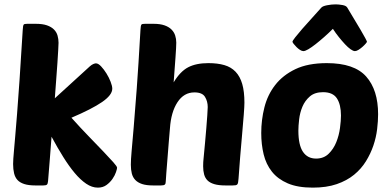

<svg xmlns="http://www.w3.org/2000/svg" viewBox="-20 -849 1785 879"><path d="M516 -81Q516 -76 511 -61Q506 -46 495 -30Q484 -14 467.5 -2Q451 10 428 10Q401 10 374.5 -8Q348 -26 322 -57Q296 -88 269.5 -130.5Q243 -173 216 -223Q212 -170 208 -119Q204 -68 200 -20Q199 -8 195 -4Q191 0 178 0H142Q111 0 91 -6.5Q71 -13 60 -25Q49 -37 44.5 -55.5Q40 -74 40 -98Q40 -110 41 -123Q42 -136 44 -160Q46 -184 49.5 -223Q53 -262 58 -326Q63 -390 69.5 -483.5Q76 -577 84 -711Q85 -733 89 -737Q92 -740 105 -740H144Q175 -740 195 -733Q215 -726 227 -714Q239 -702 243.5 -686Q248 -670 248 -653Q248 -643 246.5 -619.5Q245 -596 243 -562.5Q241 -529 237.5 -487Q234 -445 231 -399L391 -545Q400 -553 407.5 -556Q415 -559 419 -559Q430 -559 443 -545Q456 -531 467.5 -512.5Q479 -494 486.5 -474.5Q494 -455 494 -443Q494 -414 447.5 -382Q401 -350 307 -310Q349 -263 387 -224Q425 -185 453.5 -155Q482 -125 499 -106Q516 -87 516 -81Z M912 -124Q915 -157 918.5 -193Q922 -229 924.5 -262Q927 -295 929 -321Q931 -347 931 -359Q931 -385 918.5 -405.5Q906 -426 870 -426Q822 -426 792.5 -381Q763 -336 758 -261Q756 -240 753 -202.5Q750 -165 747 -126.5Q744 -88 741.5 -57.5Q739 -27 739 -20Q739 -8 734.5 -4Q730 0 717 0H681Q650 0 630.5 -6.5Q611 -13 599.5 -25Q588 -37 583.5 -54.5Q579 -72 579 -95Q579 -117 582.5 -156.5Q586 -196 592 -265.5Q598 -335 606 -443Q614 -551 623 -711Q624 -733 628 -737Q631 -740 644 -740H683Q713 -740 733 -733Q753 -726 765 -714Q777 -702 782 -686.5Q787 -671 787 -654Q787 -636 783.5 -587Q780 -538 775 -472Q805 -522 841.5 -541Q878 -560 934 -560Q976 -560 1007 -551Q1038 -542 1058.5 -520.5Q1079 -499 1089 -464.5Q1099 -430 1099 -379Q1099 -363 1096 -324Q1093 -285 1088.5 -235Q1084 -185 1079.5 -130.5Q1075 -76 1072 -31Q1071 -20 1070 -14Q1069 -8 1066.5 -5Q1064 -2 1059 -1Q1054 0 1045 0H1013Q981 0 961 -6Q941 -12 930 -23Q919 -34 914.5 -50.5Q910 -67 910 -88Q910 -98 910.5 -107Q911 -116 912 -124Z M1412 10Q1343 10 1297.5 -9.5Q1252 -29 1225 -63Q1198 -97 1187 -142.5Q1176 -188 1176 -240Q1176 -300 1190.5 -357.5Q1205 -415 1240 -460Q1275 -505 1332.5 -532.5Q1390 -560 1476 -560Q1602 -560 1656.5 -498.5Q1711 -437 1711 -326Q1711 -295 1706.5 -257.5Q1702 -220 1689.5 -183Q1677 -146 1655.5 -111Q1634 -76 1601 -49Q1568 -22 1521.5 -6Q1475 10 1412 10ZM1459 -427Q1421 -427 1398.5 -407.5Q1376 -388 1364.5 -360.5Q1353 -333 1349.5 -302.5Q1346 -272 1346 -251Q1346 -185 1367 -154Q1388 -123 1427 -123Q1462 -123 1484.5 -145Q1507 -167 1519.5 -198Q1532 -229 1536.5 -263Q1541 -297 1541 -320Q1541 -370 1522.5 -398.5Q1504 -427 1459 -427ZM1605 -615Q1597 -615 1585 -623.5Q1573 -632 1559.5 -646.5Q1546 -661 1531.5 -679Q1517 -697 1504 -717Q1484 -697 1463.5 -679Q1443 -661 1424.5 -646.5Q1406 -632 1391.5 -623.5Q1377 -615 1369 -615Q1362 -615 1353.5 -620.5Q1345 -626 1337.5 -633.5Q1330 -641 1324.5 -648Q1319 -655 1319 -658Q1319 -662 1331.5 -678Q1344 -694 1363.5 -716.5Q1383 -739 1406.5 -764.5Q1430 -790 1451 -814Q1457 -821 1477.5 -825Q1498 -829 1517 -829Q1530 -829 1547.5 -826Q1565 -823 1570 -814Q1586 -787 1602 -760.5Q1618 -734 1631 -712Q1644 -690 1652 -675Q1660 -660 1660 -658Q1660 -656 1654 -649Q1648 -642 1639.5 -634.5Q1631 -627 1621.5 -621Q1612 -615 1605 -615Z"/></svg>

Font: Poetsen One
Style: Regular
Weight: 400
Designer: Pablo Impallari, Rodrigo Fuenzalida
Foundry: Pablo Impallari, Rodrigo Fuenzalida
Version: Version 1.001; ttfautohint (v0.93) -l 8 -r 50 -G 200 -x 14 -